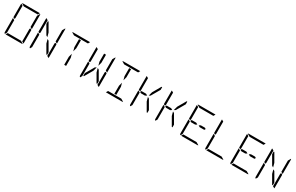

<svg xmlns="http://www.w3.org/2000/svg" viewBox="324 -3204 8328 5409"><g transform="rotate(30 4488.0 -500.0)"><path d="M672 -498 717 -471V-41Q717 -32 715 -28L655 -62V-70V-82V-83V-134V-265V-450V-469ZM144 -502 99 -529V-959Q99 -968 101 -972L161 -938V-928V-918V-866V-735V-548V-531ZM126 -2Q99 -12 99 -41V-500V-505L134 -485L152 -474L161 -469V-452V-265V-134V-83V-82V-72V-62ZM202 -938 113 -990Q125 -1000 140 -1000H408H676Q686 -1000 690 -998L655 -938H625H439H377ZM614 -62 703 -10Q691 0 676 0H408H149L185 -62H191H377H439ZM717 -959V-500V-495L682 -515L664 -526L655 -531V-550V-735V-866V-897L707 -986Q717 -974 717 -959Z M1288 -451 1451 -169V-83H1429L1275 -350L1240 -479ZM1488 -498 1533 -471V-41Q1533 -32 1531 -28L1471 -62V-70V-82V-83V-134V-265V-450V-469ZM960 -502 915 -529V-959Q915 -968 917 -972L977 -938V-928V-918V-866V-735V-548V-531ZM942 -2Q915 -12 915 -41V-500V-505L950 -485L968 -474L977 -469V-452V-265V-134V-83V-82V-72V-62ZM1533 -959V-500V-495L1498 -515L1480 -526L1471 -531V-550V-735V-866V-897L1523 -986Q1533 -974 1533 -959ZM997 -831V-918H1019L1173 -650L1208 -521L1160 -549Z M2071 -345V-83H2009V-345L2040 -460ZM2009 -655V-918H2071V-655L2040 -540ZM1834 -938 1745 -990Q1757 -1000 1772 -1000H2040H2308Q2318 -1000 2322 -998L2287 -938H2257H2071H2009Z M2920 -451 3083 -169V-83H3061L2907 -350L2872 -479ZM3120 -498 3165 -471V-41Q3165 -32 3163 -28L3103 -62V-70V-82V-83V-134V-265V-450V-469ZM2825 -655V-918H2887V-655L2856 -540ZM2592 -502 2547 -529V-959Q2547 -968 2549 -972L2609 -938V-928V-918V-866V-735V-548V-531ZM2574 -2Q2547 -12 2547 -41V-500V-505L2582 -485L2600 -474L2609 -469V-452V-265V-134V-83V-82V-72V-62ZM2651 -83H2629V-169L2792 -451L2840 -479L2805 -350ZM3165 -959V-500V-495L3130 -515L3112 -526L3103 -531V-550V-735V-866V-897L3155 -986Q3165 -974 3165 -959Z M3703 -345V-83H3641V-345L3672 -460ZM3641 -655V-918H3703V-655L3672 -540ZM3466 -938 3377 -990Q3389 -1000 3404 -1000H3672H3940Q3950 -1000 3954 -998L3919 -938H3889H3703H3641ZM3878 -62 3967 -10Q3955 0 3940 0H3672H3413L3449 -62H3455H3641H3703Z M4552 -451 4715 -169V-83H4693L4539 -350L4504 -479ZM4539 -650 4693 -918H4715V-831L4552 -549L4504 -521ZM4224 -502 4179 -529V-959Q4179 -968 4181 -972L4241 -938V-928V-918V-866V-735V-548V-531ZM4206 -2Q4179 -12 4179 -41V-500V-505L4214 -485L4232 -474L4241 -469V-452V-265V-134V-83V-82V-72V-62ZM4414 -469H4282L4242 -492L4265 -531H4414L4467 -500Z M5368 -451 5531 -169V-83H5509L5355 -350L5320 -479ZM5355 -650 5509 -918H5531V-831L5368 -549L5320 -521ZM5040 -502 4995 -529V-959Q4995 -968 4997 -972L5057 -938V-928V-918V-866V-735V-548V-531ZM5022 -2Q4995 -12 4995 -41V-500V-505L5030 -485L5048 -474L5057 -469V-452V-265V-134V-83V-82V-72V-62ZM5230 -469H5098L5058 -492L5081 -531H5230L5283 -500Z M6194 -531H6326L6366 -508L6343 -469H6194L6141 -500ZM5856 -502 5811 -529V-959Q5811 -968 5813 -972L5873 -938V-928V-918V-866V-735V-548V-531ZM5838 -2Q5811 -12 5811 -41V-500V-505L5846 -485L5864 -474L5873 -469V-452V-265V-134V-83V-82V-72V-62ZM5914 -938 5825 -990Q5837 -1000 5852 -1000H6120H6388Q6398 -1000 6402 -998L6367 -938H6337H6151H6089ZM6326 -62 6415 -10Q6403 0 6388 0H6120H5861L5897 -62H5903H6089H6151ZM6046 -469H5914L5874 -492L5897 -531H6046L6099 -500Z M6672 -502 6627 -529V-959Q6627 -968 6629 -972L6689 -938V-928V-918V-866V-735V-548V-531ZM6654 -2Q6627 -12 6627 -41V-500V-505L6662 -485L6680 -474L6689 -469V-452V-265V-134V-83V-82V-72V-62ZM7142 -62 7231 -10Q7219 0 7204 0H6936H6677L6713 -62H6719H6905H6967Z M7826 -531H7958L7998 -508L7975 -469H7826L7773 -500ZM7488 -502 7443 -529V-959Q7443 -968 7445 -972L7505 -938V-928V-918V-866V-735V-548V-531ZM7470 -2Q7443 -12 7443 -41V-500V-505L7478 -485L7496 -474L7505 -469V-452V-265V-134V-83V-82V-72V-62ZM7546 -938 7457 -990Q7469 -1000 7484 -1000H7752H8020Q8030 -1000 8034 -998L7999 -938H7969H7783H7721ZM7958 -62 8047 -10Q8035 0 8020 0H7752H7493L7529 -62H7535H7721H7783ZM7678 -469H7546L7506 -492L7529 -531H7678L7731 -500Z M8632 -451 8795 -169V-83H8773L8619 -350L8584 -479ZM8832 -498 8877 -471V-41Q8877 -32 8875 -28L8815 -62V-70V-82V-83V-134V-265V-450V-469ZM8304 -502 8259 -529V-959Q8259 -968 8261 -972L8321 -938V-928V-918V-866V-735V-548V-531ZM8286 -2Q8259 -12 8259 -41V-500V-505L8294 -485L8312 -474L8321 -469V-452V-265V-134V-83V-82V-72V-62ZM8877 -959V-500V-495L8842 -515L8824 -526L8815 -531V-550V-735V-866V-897L8867 -986Q8877 -974 8877 -959ZM8341 -831V-918H8363L8517 -650L8552 -521L8504 -549Z"/></g></svg>

Font: DSEG14 Modern
Style: Light
Weight: 300
Designer: Keshikan(Twitter:@keshinomi_88pro)
Version: Version 0.46